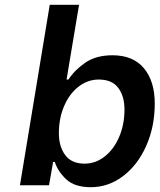

<svg xmlns="http://www.w3.org/2000/svg" viewBox="-20 -771 664 799"><path d="M208 -97H201L184 0H63L187 -751H309L257 -440H265Q289 -478 334 -509.5Q379 -541 448 -541Q534 -541 579 -487Q624 -433 624 -340Q624 -244 588.5 -164Q553 -84 492 -38Q431 8 358 8Q291 8 256 -24.5Q221 -57 208 -97ZM498 -315Q498 -371 472 -405.5Q446 -440 391 -440Q345 -440 307 -410.5Q269 -381 247 -330Q225 -279 225 -217Q225 -161 251.5 -125.5Q278 -90 332 -90Q378 -90 416 -120Q454 -150 476 -201.5Q498 -253 498 -315Z"/></svg>

Font: Be Vietnam SemiBold
Style: Italic
Weight: 600
Italic angle: -9.556°
Designer: Gabriel Lam
Foundry: TypeRant
Version: Version 3.000